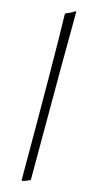

<svg xmlns="http://www.w3.org/2000/svg" viewBox="-145 -789 529 1044"><g transform="rotate(15 119.0 -267.0)"><path d="M144 199Q126 209 103 216L96 213Q96 -476 89 -723Q123 -737 141 -750L146 -749Q144 -607 144 199Z"/></g></svg>

Font: Almendra SC
Style: Regular
Weight: 400
Designer: Ana Sanfelippo
Foundry: Ana Sanfelippo
Version: Version 1.003